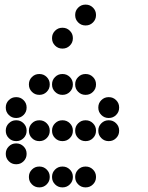

<svg xmlns="http://www.w3.org/2000/svg" viewBox="-20 -815 640 830"><path d="M349 -795Q331 -795 318 -782Q305 -769 305 -751V-749Q305 -731 318 -718Q331 -705 349 -705H351Q369 -705 382 -718Q395 -731 395 -749V-751Q395 -769 382 -782Q369 -795 351 -795ZM249 -695Q231 -695 218 -682Q205 -669 205 -651V-649Q205 -631 218 -618Q231 -605 249 -605H251Q269 -605 282 -618Q295 -631 295 -649V-651Q295 -669 282 -682Q269 -695 251 -695ZM149 -495Q131 -495 118 -482Q105 -469 105 -451V-449Q105 -431 118 -418Q131 -405 149 -405H151Q169 -405 182 -418Q195 -431 195 -449V-451Q195 -469 182 -482Q169 -495 151 -495ZM249 -495Q231 -495 218 -482Q205 -469 205 -451V-449Q205 -431 218 -418Q231 -405 249 -405H251Q269 -405 282 -418Q295 -431 295 -449V-451Q295 -469 282 -482Q269 -495 251 -495ZM349 -495Q331 -495 318 -482Q305 -469 305 -451V-449Q305 -431 318 -418Q331 -405 349 -405H351Q369 -405 382 -418Q395 -431 395 -449V-451Q395 -469 382 -482Q369 -495 351 -495ZM49 -395Q31 -395 18 -382Q5 -369 5 -351V-349Q5 -331 18 -318Q31 -305 49 -305H51Q69 -305 82 -318Q95 -331 95 -349V-351Q95 -369 82 -382Q69 -395 51 -395ZM449 -395Q431 -395 418 -382Q405 -369 405 -351V-349Q405 -331 418 -318Q431 -305 449 -305H451Q469 -305 482 -318Q495 -331 495 -349V-351Q495 -369 482 -382Q469 -395 451 -395ZM49 -295Q31 -295 18 -282Q5 -269 5 -251V-249Q5 -231 18 -218Q31 -205 49 -205H51Q69 -205 82 -218Q95 -231 95 -249V-251Q95 -269 82 -282Q69 -295 51 -295ZM149 -295Q131 -295 118 -282Q105 -269 105 -251V-249Q105 -231 118 -218Q131 -205 149 -205H151Q169 -205 182 -218Q195 -231 195 -249V-251Q195 -269 182 -282Q169 -295 151 -295ZM249 -295Q231 -295 218 -282Q205 -269 205 -251V-249Q205 -231 218 -218Q231 -205 249 -205H251Q269 -205 282 -218Q295 -231 295 -249V-251Q295 -269 282 -282Q269 -295 251 -295ZM349 -295Q331 -295 318 -282Q305 -269 305 -251V-249Q305 -231 318 -218Q331 -205 349 -205H351Q369 -205 382 -218Q395 -231 395 -249V-251Q395 -269 382 -282Q369 -295 351 -295ZM449 -295Q431 -295 418 -282Q405 -269 405 -251V-249Q405 -231 418 -218Q431 -205 449 -205H451Q469 -205 482 -218Q495 -231 495 -249V-251Q495 -269 482 -282Q469 -295 451 -295ZM49 -195Q31 -195 18 -182Q5 -169 5 -151V-149Q5 -131 18 -118Q31 -105 49 -105H51Q69 -105 82 -118Q95 -131 95 -149V-151Q95 -169 82 -182Q69 -195 51 -195ZM149 -95Q131 -95 118 -82Q105 -69 105 -51V-49Q105 -31 118 -18Q131 -5 149 -5H151Q169 -5 182 -18Q195 -31 195 -49V-51Q195 -69 182 -82Q169 -95 151 -95ZM249 -95Q231 -95 218 -82Q205 -69 205 -51V-49Q205 -31 218 -18Q231 -5 249 -5H251Q269 -5 282 -18Q295 -31 295 -49V-51Q295 -69 282 -82Q269 -95 251 -95ZM349 -95Q331 -95 318 -82Q305 -69 305 -51V-49Q305 -31 318 -18Q331 -5 349 -5H351Q369 -5 382 -18Q395 -31 395 -49V-51Q395 -69 382 -82Q369 -95 351 -95Z"/></svg>

Font: Doto Black Rounded Black
Style: Regular
Weight: 900
Monospace: yes
Version: Version 1.000